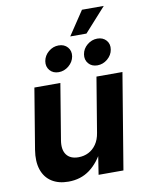

<svg xmlns="http://www.w3.org/2000/svg" viewBox="-98 -982 808 1059"><g transform="rotate(-10 305.5 -452.5)"><path d="M198.7 8.3Q143.1 8.3 105.2 -16.1Q67.4 -40.5 52 -86.4Q36.6 -132.3 46.9 -196.8L103 -535.6H248.5L196.8 -222.7Q188.5 -171.4 209.5 -143.1Q230.5 -114.7 276.4 -114.7Q307.1 -114.7 332.8 -127.7Q358.4 -140.6 376.2 -166.3Q394 -191.9 399.9 -229.5L450.7 -535.6H596.2L507.3 0H368.2L389.2 -135.7H402.8Q369.1 -66.9 318.6 -29.3Q268.1 8.3 198.7 8.3ZM467.3 -595.7Q435.5 -595.7 417.5 -616.9Q399.4 -638.2 404.3 -668.5Q409.2 -699.2 434.6 -720.2Q460 -741.2 491.2 -741.2Q522.9 -741.2 541.3 -720.2Q559.6 -699.2 554.2 -668.5Q549.3 -638.2 523.9 -616.9Q498.5 -595.7 467.3 -595.7ZM250.5 -595.7Q218.8 -595.7 200.7 -616.9Q182.6 -638.2 187.5 -668.5Q192.9 -699.2 218 -720.2Q243.2 -741.2 274.4 -741.2Q306.2 -741.2 324.5 -720.2Q342.8 -699.2 337.9 -668.5Q332.5 -638.2 307.1 -616.9Q281.7 -595.7 250.5 -595.7ZM346.7 -778.8 436 -912.6H558.1L437.5 -778.8Z"/></g></svg>

Font: Inter 20pt
Style: Bold Italic
Weight: 700
Italic angle: -9.3988°
Version: Version 4.001;git-66647c0bb